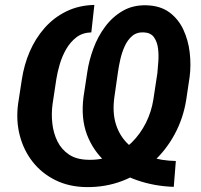

<svg xmlns="http://www.w3.org/2000/svg" viewBox="-20 -742 808 772"><path d="M687 -94.7 678.7 9.3Q600.1 6.8 529.8 -17.8Q459.5 -42.5 407.2 -88.4Q355 -134.3 329.8 -200.4Q304.7 -266.6 315.9 -353L331.1 -453.1Q337.9 -499 355.5 -546.9Q373 -594.7 402.6 -634.5Q432.1 -674.3 473.4 -698.2Q514.6 -722.2 568.8 -720.7Q625 -719.2 661.4 -692.1Q697.8 -665 717.5 -622.3Q737.3 -579.6 742.9 -530Q748.5 -480.5 742.7 -434.6L729 -342.3Q717.3 -267.1 682.4 -202.4Q647.5 -137.7 594 -89.4Q540.5 -41 472.7 -14.9Q404.8 11.2 327.1 10.3Q257.3 9.3 202.6 -17.8Q147.9 -44.9 111.6 -91.1Q75.2 -137.2 59.6 -197Q43.9 -256.8 52.7 -324.2L67.9 -422.9Q76.7 -481.4 99.6 -534.7Q122.6 -587.9 159.4 -629.6Q196.3 -671.4 246.3 -696Q296.4 -720.7 359.4 -722.2L347.2 -611.8Q312 -610.8 287.6 -592.3Q263.2 -573.7 246.6 -545.2Q230 -516.6 220.5 -484.4Q210.9 -452.1 206.5 -423.8L191.4 -323.7Q186 -284.7 190.4 -245.6Q194.8 -206.5 210.9 -173.8Q227.1 -141.1 257.1 -120.8Q287.1 -100.6 333.5 -99.6Q386.2 -97.7 430.9 -116.5Q475.6 -135.3 510 -169.4Q544.4 -203.6 566.7 -248Q588.9 -292.5 596.7 -342.3L612.8 -448.2Q614.3 -466.3 616.5 -493.2Q618.7 -520 615.5 -546.6Q612.3 -573.2 599.4 -591.8Q586.4 -610.4 558.6 -611.8Q529.8 -613.3 511 -596.9Q492.2 -580.6 481 -555.2Q469.7 -529.8 463.6 -502.4Q457.5 -475.1 454.6 -454.1L439.9 -351.6Q431.2 -289.1 446.3 -241.7Q461.4 -194.3 495.8 -161.9Q530.3 -129.4 579.1 -112.5Q627.9 -95.7 687 -94.7Z"/></svg>

Font: Roboto SemiBold
Style: Italic
Weight: 600
Designer: Christian Robertson
Foundry: Google
Version: Version 3.009; 2024